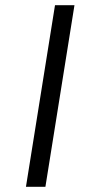

<svg xmlns="http://www.w3.org/2000/svg" viewBox="-20 -720 364 740"><path d="M80 0 192 -700H267L155 0Z"/></svg>

Font: Georama ExtraExtended Light
Style: Italic
Weight: 300
Width: 8
Italic angle: -9°
Designer: Jean-Baptiste Levee
Foundry: Production Type
Version: Version 1.000